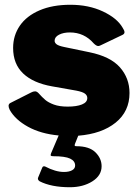

<svg xmlns="http://www.w3.org/2000/svg" viewBox="-20 -560 581 805"><path d="M294 44Q293 46 293 49Q293 53 300 53Q354 53 380 78.5Q406 104 406 137Q406 176 367 200.5Q328 225 273 225Q195 225 146 200Q136 193 140 184L157 143Q160 135 169 138Q213 161 248 161Q269 161 282 154Q295 147 295 134Q295 115 274 105Q253 95 204 95Q196 95 193.5 93Q191 91 194 83L226 8Q151 1 97.5 -28.5Q44 -58 21 -99Q16 -109 16 -116Q16 -124 23 -128L110 -172Q119 -177 127 -177Q134 -177 141 -170Q157 -152 170 -141Q183 -130 206 -121.5Q229 -113 264 -113Q301 -113 323.5 -122Q346 -131 346 -149Q346 -160 336 -167.5Q326 -175 300 -180L198 -198Q119 -212 77 -252Q35 -292 35 -359Q35 -411 63 -452Q91 -493 145.5 -516.5Q200 -540 275 -540Q352 -540 411.5 -512Q471 -484 494 -444Q502 -432 502 -425Q502 -418 494 -414L402 -370Q396 -367 392 -367Q384 -367 373 -378Q333 -424 273 -424Q246 -424 227.5 -414.5Q209 -405 209 -389Q209 -381 217 -374.5Q225 -368 249 -363L355 -341Q443 -323 483 -277.5Q523 -232 523 -170Q523 -93 465 -46Q407 1 308 9Z"/></svg>

Font: Libre Franklin Black
Style: Regular
Weight: 900
Designer: Pablo Impallari, Rodrigo Fuenzalida
Foundry: Impallari Type
Version: Version 1.002; ttfautohint (v1.5)